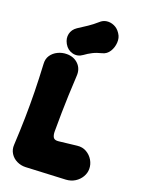

<svg xmlns="http://www.w3.org/2000/svg" viewBox="-179 -1039 853 1144"><g transform="rotate(20 247.5 -466.5)"><path d="M134 25Q105 26 79 13.5Q53 1 38 -23Q23 -47 25 -77Q30 -171 31.5 -252.5Q33 -334 31.5 -415Q30 -496 25 -590Q23 -621 38 -643.5Q53 -666 79.5 -679Q106 -692 136 -692Q181 -692 209.5 -663.5Q238 -635 235 -590Q231 -519 229 -463Q227 -407 226 -353.5Q225 -300 225 -235Q225 -210 233.5 -197Q242 -184 267 -187Q293 -190 323.5 -193.5Q354 -197 380 -200Q413 -204 439 -189Q465 -174 480 -148.5Q495 -123 495 -94Q495 -68 481 -44Q467 -20 442.5 -4.5Q418 11 386 13ZM230 -721Q200 -699 166.5 -707.5Q133 -716 115 -748L114 -750Q98 -779 104.5 -808.5Q111 -838 139 -857Q169 -876 196.5 -894.5Q224 -913 250 -936Q269 -954 292.5 -957Q316 -960 339 -950Q362 -940 377 -918L381 -912Q396 -890 394 -858.5Q392 -827 376 -801.5Q360 -776 332 -769Q299 -761 274.5 -748.5Q250 -736 230 -721Z"/></g></svg>

Font: Winky Sans Black
Style: Regular
Weight: 900
Designer: Simon Atzbach
Foundry: typofactur
Version: Version 1.205